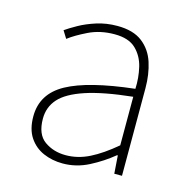

<svg xmlns="http://www.w3.org/2000/svg" viewBox="-87 -624 710 722"><g transform="rotate(15 268.0 -263.5)"><path d="M218 13Q177 13 142.5 -2Q108 -17 87 -48.5Q66 -80 66 -130Q66 -218 149 -263.5Q232 -309 410 -329Q412 -372 402.5 -412.5Q393 -453 365 -480Q337 -507 282 -507Q226 -507 181 -485Q136 -463 110 -443L92 -472Q109 -484 137.5 -500Q166 -516 203.5 -528Q241 -540 284 -540Q346 -540 381.5 -512.5Q417 -485 431.5 -440Q446 -395 446 -341V0H416L411 -70H408Q368 -37 319.5 -12Q271 13 218 13ZM221 -20Q268 -20 313 -42.5Q358 -65 410 -109V-298Q296 -286 228.5 -263.5Q161 -241 132 -208.5Q103 -176 103 -131Q103 -70 138 -45Q173 -20 221 -20Z"/></g></svg>

Font: Noto Sans TC Thin
Style: Regular
Weight: 100
Designer: Ryoko NISHIZUKA 西塚涼子 (kana, bopomofo & ideographs); Paul D. Hunt (Latin, Greek & Cyrillic); Sandoll Communications 산돌커뮤니
Foundry: Adobe
Version: Version 2.004-H2;hotconv 1.0.118;makeotfexe 2.5.65603